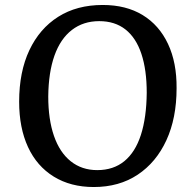

<svg xmlns="http://www.w3.org/2000/svg" viewBox="-20 -738 770 772"><path d="M57 -329Q57 -449 98 -536Q139 -623 214 -670.5Q289 -718 393 -718Q487 -718 553.5 -677.5Q620 -637 655.5 -561.5Q691 -486 690 -383Q690 -263 649 -174Q608 -85 533.5 -35.5Q459 14 357 14Q264 14 196 -28Q128 -70 92.5 -147Q57 -224 57 -329ZM174 -350Q174 -258 197 -191.5Q220 -125 264.5 -89.5Q309 -54 371 -54Q436 -54 480 -90Q524 -126 546.5 -195.5Q569 -265 570 -365Q570 -457 548.5 -521.5Q527 -586 484.5 -619.5Q442 -653 379 -653Q315 -653 269 -617.5Q223 -582 199 -514.5Q175 -447 174 -350Z"/></svg>

Font: Literata 18pt Medium
Style: Italic
Weight: 500
Italic angle: -2°
Designer: Latin by Veronika Burian and Jose Scaglione. Greek by Irene Vlachou. Cyrillic by Vera Evstafieva
Foundry: TypeTogether
Version: Version 3.103;gftools[0.9.29]